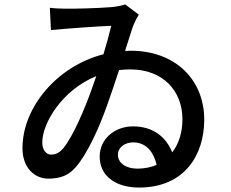

<svg xmlns="http://www.w3.org/2000/svg" viewBox="-20 -795 1040 863"><path d="M413 -453 390 -388C362 -310 309 -182 264 -128C244 -105 226 -100 209 -100C189 -100 170 -120 170 -154C170 -242 259 -390 413 -453ZM204 -760 209 -660C284 -667 424 -677 480 -679C472 -645 460 -600 445 -551C237 -498 81 -313 81 -129C81 -38 138 8 197 8C253 8 289 -8 319 -42C370 -99 425 -217 464 -329C482 -379 499 -431 515 -480C531 -482 548 -483 566 -483C713 -483 800 -386 800 -259C800 -202 785 -150 754 -110C728 -177 670 -227 578 -227C494 -227 428 -169 428 -91C428 -3 501 48 605 48C809 48 898 -98 898 -257C898 -436 769 -567 567 -567L542 -566L574 -666C582 -690 594 -713 604 -729L543 -775C525 -769 502 -765 481 -763C420 -758 311 -755 272 -756C254 -756 228 -757 204 -760ZM684 -54C659 -43 630 -37 597 -37C547 -37 510 -62 510 -99C510 -133 541 -155 579 -155C630 -155 668 -121 684 -54Z"/></svg>

Font: Noto Sans CJK TC Medium
Style: Regular
Weight: 500
Designer: Ryoko NISHIZUKA 西塚涼子 (kana, bopomofo & ideographs); Paul D. Hunt (Latin, Greek & Cyrillic); Sandoll Communications 산돌커뮤니
Foundry: Adobe
Version: Version 2.004;hotconv 1.0.118;makeotfexe 2.5.65603